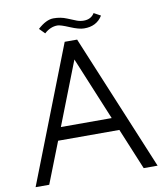

<svg xmlns="http://www.w3.org/2000/svg" viewBox="-92 -921 850 995"><g transform="rotate(-10 333.5 -423.0)"><path d="M173.8 -804.7Q218.8 -845.7 256.8 -845.7Q294.9 -845.7 326.7 -832.3Q358.4 -818.8 375.2 -812.7Q392.1 -806.6 410.2 -806.6Q448.7 -806.6 466.8 -836.4L502.4 -816.9Q470.7 -765.6 404.8 -766.6Q378.4 -766.6 332.5 -786.1Q286.6 -805.7 271 -805.7Q233.9 -805.7 201.7 -776.4ZM293.5 -715.8H358.9L656.2 0H583L493.2 -216.8H170.9L85.9 0H14.2ZM327.1 -616.7Q294.4 -532.2 262 -450Q229.5 -367.7 197.3 -284.2H464.8Z"/></g></svg>

Font: AnjaliOldLipi
Style: Regular
Weight: 400
Designer: Kevin & Siji
Foundry: Core : Kevin & Siji
Modification : Hiran Venugopalan
Opentype mlm2 support: Rajeesh Nambiar
New Feature Table : Santhosh
Version: Version 7.1.0+20221109